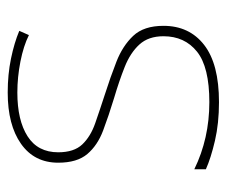

<svg xmlns="http://www.w3.org/2000/svg" viewBox="-65 -513 588 498"><g transform="rotate(-90 229.0 -264.0)"><path d="M411 -134Q411 -67 361.5 -28.5Q312 10 213 10Q158 10 113 -0.5Q68 -11 39 -24V-54Q119 -15 213 -15Q304 -15 344 -47Q384 -79 384 -134Q384 -173 362.5 -196.5Q341 -220 304.5 -234.5Q268 -249 224 -262Q178 -276 139.5 -290.5Q101 -305 78.5 -331.5Q56 -358 56 -407Q56 -469 105 -503.5Q154 -538 238 -538Q285 -538 326 -529.5Q367 -521 398 -508L387 -483Q359 -497 318.5 -505Q278 -513 238 -513Q166 -513 124.5 -486.5Q83 -460 83 -407Q83 -366 103.5 -344.5Q124 -323 158.5 -311Q193 -299 233 -286Q277 -272 318 -256Q359 -240 385 -212.5Q411 -185 411 -134Z"/></g></svg>

Font: Noto Sans Syriac Western Thin
Style: Regular
Weight: 100
Designer: Patrick Giasson and the Monotype Design Team
Foundry: Monotype Imaging Inc.
Version: Version 3.000; ttfautohint (v1.8.4.7-5d5b)